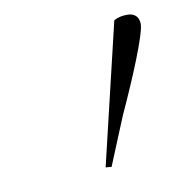

<svg xmlns="http://www.w3.org/2000/svg" viewBox="-45 -786 327 355"><g transform="rotate(-10 118.5 -608.0)"><path d="M127 -473 138 -472 175 -562C205 -627 237 -704 237 -723C237 -736 229 -744 216 -744C207 -744 199 -743 190 -738Z"/></g></svg>

Font: Source Serif 4 Display Light
Style: Italic
Weight: 300
Italic angle: -12°
Designer: Frank Grießhammer
Foundry: Adobe Systems Incorporated
Version: Version 4.004;hotconv 1.0.117;makeotfexe 2.5.65602